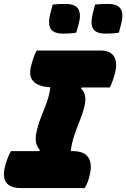

<svg xmlns="http://www.w3.org/2000/svg" viewBox="-39 -957 643 977"><path d="M392 0H68Q-47 0 -10 -123Q-3 -146 3.5 -161Q10 -176 17 -188H161L164 -193Q147 -212 143.5 -236Q140 -260 150 -299Q159 -336 173 -369.5Q187 -403 199.5 -437.5Q212 -472 217 -513Q93 -520 119 -621Q126 -647 132.5 -666Q139 -685 148 -700H472Q522 -700 541 -670Q560 -640 546 -584Q540 -562 533.5 -544Q527 -526 520 -512H377L373 -507Q390 -491 394 -468.5Q398 -446 390 -413Q382 -380 367.5 -344.5Q353 -309 339.5 -269.5Q326 -230 321 -188H331Q390 -188 410.5 -155.5Q431 -123 418 -69Q413 -46 407.5 -31.5Q402 -17 392 0ZM229 -934Q246 -936 263.5 -936.5Q281 -937 294 -937Q345 -937 360 -910Q375 -883 361 -833L349 -791Q333 -788 316 -787Q299 -786 283 -786Q233 -786 218.5 -811Q204 -836 217 -888ZM445 -934Q462 -936 479.5 -936.5Q497 -937 510 -937Q561 -937 576 -910Q591 -883 577 -833L566 -791Q550 -788 532.5 -787Q515 -786 499 -786Q449 -786 434.5 -811Q420 -836 433 -888Z"/></svg>

Font: Recursive Sn Csl St Blk
Style: Italic
Weight: 900
Italic angle: -15°
Version: Version 1.079;hotconv 1.0.112;makeotfexe 2.5.65598; ttfautoh